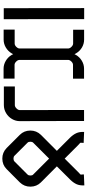

<svg xmlns="http://www.w3.org/2000/svg" viewBox="427 -1161 737 1631"><g transform="rotate(-90 795.5 -345.5)"><path d="M397 -3.4Q397.5 -10.3 397.9 -16.8Q398.4 -23.4 398.4 -25.4V-29.8L396.5 -33.2L393.1 -36.6L385.7 -43L375.5 -52.7Q306.2 -123.5 263.7 -164.6Q186.5 -87.4 150.9 -51.3Q145.5 -45.9 140.6 -41.5Q135.7 -37.1 133.8 -35.2Q131.8 -33.2 129.9 -31.7Q127.9 -30.3 127.9 -27.8V-23.4L128.9 -14.6L129.4 -1.5L36.1 2.4Q34.2 -37.1 46.6 -64.2Q59.1 -91.3 84.5 -117.2Q119.6 -152.3 197.8 -231L61.5 -366.7Q25.9 -402.3 25.4 -455.1Q24.9 -507.8 62 -545.9L121.6 -605.5L122.1 -606L123.5 -607.4L174.8 -658.2Q210.4 -693.8 262.9 -694.3Q315.4 -694.8 353.5 -657.7L465.8 -545.4Q501.5 -509.8 502 -457Q502.4 -404.3 465.3 -366.2Q355.5 -255.9 329.6 -231L441.9 -118.7Q466.8 -93.3 479.5 -65.9Q492.2 -38.6 490.2 0.5ZM122.6 -606.4ZM340.3 -538.6 340.8 -538.1 287.1 -591.8Q278.8 -599.6 263.4 -599.4Q248 -599.1 240.7 -592.3L179.7 -531.2L179.2 -530.8L127.9 -479.5Q120.1 -471.2 120.1 -455.6Q120.1 -439.9 127.4 -433.1L263.7 -296.9L399.4 -432.6Q407.2 -440.9 407 -456.5Q406.7 -472.2 399.9 -479L346.2 -532.7L345.7 -533.2L342.3 -537.1Q341.8 -538.1 340.3 -538.6Z M583 0V-46.9Q583 -171.4 582.8 -296.6Q582.5 -421.9 582 -546.4Q582 -581.1 600.1 -612.1Q618.2 -643.1 649.7 -662.1Q681.2 -681.2 718.3 -681.2H876.5V-587.9H718.3Q703.6 -587.9 689.7 -573.7Q675.8 -559.6 675.8 -546.4Q675.8 -421.9 676.3 -296.6Q676.8 -171.4 676.8 -46.9V0Z M943.4 -683.6H1027.3Q1062 -683.6 1093.3 -665.5Q1124.5 -647.5 1143.6 -616.2Q1147.5 -609.4 1150.9 -602.1Q1154.3 -607.9 1157.2 -613.8Q1175.3 -645 1206.8 -664.1Q1238.3 -683.1 1274.4 -683.1H1359.4V-589.4H1241.2Q1226.6 -589.4 1212.9 -575.4Q1199.2 -561.5 1199.2 -547.9V-135.3Q1199.2 -120.6 1213.4 -106.7Q1227.5 -92.8 1241.2 -92.8H1358.4V0.5H1274.4Q1239.3 0.5 1208 -17.6Q1176.8 -36.1 1158.2 -67.4L1150.4 -81.1L1144.5 -69.3Q1126.5 -38.1 1095 -19Q1063.5 0 1026.9 0H942.9V-93.8H1060.1Q1074.7 -93.8 1088.4 -107.7Q1102.1 -121.6 1102.1 -135.3V-547.9Q1102.1 -562.5 1088.1 -576.4Q1074.2 -590.3 1060.5 -590.3H943.4Z M1448.7 1V-22.5V-45.9Q1448.7 -144.5 1448.5 -341.1Q1448.2 -537.6 1447.8 -635.3V-658.2V-682.1H1541.5V-658.2V-635.3Q1541.5 -536.6 1541.7 -340.3Q1542 -144 1542 -45.9Q1542 -38.6 1542.2 -22.7Q1542.5 -6.8 1542.5 1Z"/></g></svg>

Font: GokturkKurgu
Style: Regular
Weight: 400
Designer: facebook.com/biligbitig
Foundry: facebook.com/biligbitig
Version: Version 1.0